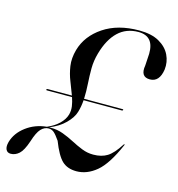

<svg xmlns="http://www.w3.org/2000/svg" viewBox="-141 -803 842 907"><g transform="rotate(15 280.0 -350.0)"><path d="M-31 -41.5Q-18 -87 25 -119.5Q68 -152 125 -157.5Q159 -172 181.5 -193.5Q204 -215 211.5 -240.5Q217 -261 214 -281.5Q211 -302 203.5 -323.5H80.5Q76 -323.5 77 -327Q78 -330.5 82.5 -330.5H201Q190 -360.5 176.8 -393.5Q163.5 -426.5 158 -463.5Q152.5 -500.5 164.5 -543.5Q185.5 -616.5 255.2 -663.2Q325 -710 429.5 -710Q489.5 -710 527 -688.8Q564.5 -667.5 580.8 -633.8Q597 -600 592.5 -562.5Q583 -499.5 536.5 -499.5Q489 -499.5 499 -557.5L502.5 -615.5Q504 -702 427.5 -702Q368 -702 328.5 -664.2Q289 -626.5 268.5 -554.5Q257.5 -516.5 257.2 -479Q257 -441.5 259.5 -404.2Q262 -367 260.5 -330.5H449.5Q453.5 -330.5 452.5 -327Q451.5 -323.5 447.5 -323.5H260Q259 -308.5 256.5 -293.8Q254 -279 249.5 -264Q241 -235 211.5 -205.5Q182 -176 136 -158Q140 -158 143.5 -158Q176.5 -158 205.2 -147.2Q234 -136.5 260.5 -122.5Q287 -108.5 313.8 -97.8Q340.5 -87 370 -87Q410.5 -87 438.2 -104.2Q466 -121.5 496.5 -169.5Q498 -172.5 500.5 -172.5Q502.5 -172 501 -168.5Q457 -67 411 -28.8Q365 9.5 313.5 9.5Q269.5 9.5 243.2 -15.2Q217 -40 191 -107Q173 -133 161.8 -142.5Q150.5 -152 135.5 -152Q115 -152 98.5 -134.5Q82 -117 67.5 -70.5Q51.5 -23 33 -6.5Q14.5 10 -7.5 10Q-24.5 10 -31 -4Q-37.5 -18 -31 -41.5Z"/></g></svg>

Font: Fraunces 144pt S000
Style: Italic
Weight: 400
Italic angle: -16°
Version: Version 1.000; ttfautohint (v1.8.3)